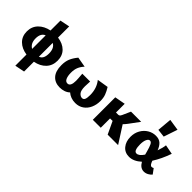

<svg xmlns="http://www.w3.org/2000/svg" viewBox="14 -1495 2495 2495"><g transform="rotate(45 1261.0 -248.0)"><path d="M376 8V188L242 215V10Q146 -4 89 -60.5Q32 -117 32 -206Q32 -295 89.5 -354Q147 -413 242 -432V-614L376 -641V-436Q473 -423 529 -367Q585 -311 585 -220Q585 -129 528.5 -69.5Q472 -10 376 8ZM242 -94V-343Q177 -317 177 -222Q177 -130 242 -94ZM440 -206Q440 -305 376 -338V-84Q411 -97 425.5 -128Q440 -159 440 -206Z M1349 -242Q1349 -174 1323.5 -117Q1298 -60 1249.5 -26Q1201 8 1134 8Q1091 8 1054.5 -5.5Q1018 -19 991 -43Q964 -17 927 -4.5Q890 8 849 8Q761 8 710.5 -48.5Q660 -105 660 -214Q660 -282 680.5 -332Q701 -382 747 -438L888 -413Q851 -373 834 -331.5Q817 -290 817 -232Q817 -173 833.5 -136.5Q850 -100 884 -100Q939 -100 939 -205Q939 -216 937 -250L931 -327H1075L1072 -258Q1071 -249 1071 -234Q1071 -158 1096.5 -129Q1122 -100 1152 -100Q1178 -100 1189 -124.5Q1200 -149 1200 -203Q1200 -327 1130 -413L1285 -438Q1316 -389 1332.5 -344.5Q1349 -300 1349 -242Z M1724 0 1643 -172Q1633 -171 1612 -171H1597V0H1451V-413L1597 -440V-280H1639Q1654 -280 1664.5 -293Q1675 -306 1690 -343L1727 -426H1914L1810 -285Q1789 -257 1766 -234L1916 0Z M2505 -47Q2489 -26 2458.5 -9Q2428 8 2395 8Q2329 8 2288 -66Q2207 8 2123 8Q2045 8 1999 -48Q1953 -104 1953 -190Q1953 -261 1984.5 -316.5Q2016 -372 2067.5 -403Q2119 -434 2178 -434Q2238 -434 2272 -403Q2306 -372 2327 -315Q2353 -389 2358 -438L2489 -413Q2440 -273 2374 -171Q2386 -138 2397.5 -122.5Q2409 -107 2425 -107Q2436 -107 2454 -116ZM2252 -161 2239 -209Q2222 -272 2206.5 -303.5Q2191 -335 2168 -335Q2143 -335 2127 -300.5Q2111 -266 2111 -208Q2111 -156 2122.5 -123.5Q2134 -91 2162 -91Q2205 -91 2252 -161ZM2146 -510 2164 -711 2321 -687 2257 -497Z"/></g></svg>

Font: Ysabeau Ultrabold
Style: Regular
Weight: 800
Designer: Christian Thalmann (Catharsis Fonts)
Version: Version 0.003